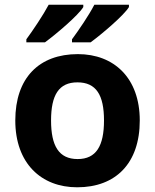

<svg xmlns="http://www.w3.org/2000/svg" viewBox="-20 -786 659 816"><path d="M528 -756V-766H381C358 -721 314 -657 286 -619V-606H365C414 -642 507 -721 528 -756ZM334 -756V-766H187C163 -721 120 -657 92 -619V-606H171C220 -642 313 -721 334 -756ZM574 -274C574 -455 464 -556 311 -556C146 -556 45 -455 45 -274C45 -92 155 10 308 10C472 10 574 -92 574 -274ZM197 -274C197 -382 230 -436 309 -436C389 -436 422 -382 422 -274C422 -166 389 -110 310 -110C230 -110 197 -166 197 -274Z"/></svg>

Font: Noto Sans Malayalam
Style: Bold
Weight: 700
Designer: Jelle Bosma - Monotype Design Team
Foundry: Monotype Imaging Inc.
Version: Version 2.104